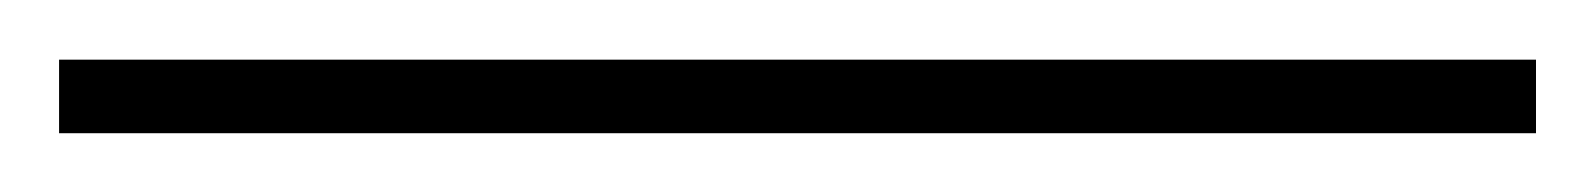

<svg xmlns="http://www.w3.org/2000/svg" viewBox="-20 75 540 65"><path d="M0 95.2H500V120.1H0Z"/></svg>

Font: BIZ UDGothic
Style: Bold
Weight: 700
Monospace: yes
Designer: TypeBank Co., Ltd.
Foundry: Morisawa Inc.
Version: Version 1.05